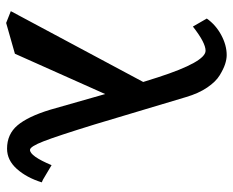

<svg xmlns="http://www.w3.org/2000/svg" viewBox="-86 -652 753 621"><g transform="rotate(90 290.5 -341.5)"><path d="M561 -104 569.8 -100.1Q554.7 -51.3 526.4 -19.5Q498 12.2 460.9 12.2Q414.1 12.2 385.5 -21.5Q356.9 -55.2 335 -127L284.2 -305.2Q178.2 -67.4 153.8 -13.2L54.2 15.1L16.1 0L245.1 -428.2L230 -476.1Q180.2 -629.9 144 -629.9Q118.2 -629.9 65.9 -588.9L40 -633.8Q60.1 -662.6 93 -680.4Q126 -698.2 158.2 -698.2Q171.4 -698.2 187.3 -693.1Q203.1 -688 223.6 -675.5Q244.1 -663.1 263.2 -635Q282.2 -606.9 293.9 -566.9L382.8 -270Q419.9 -149.9 437 -106Q454.1 -62 464.8 -62Q484.9 -62 514.2 -131.8Z"/></g></svg>

Font: Linux Libertine
Style: Semibold
Weight: 600
Designer: Philipp H. Poll
Foundry: Philipp H. Poll
Version: Version 5.1.2 ; ttfautohint (v0.9)